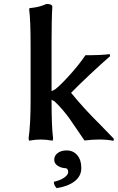

<svg xmlns="http://www.w3.org/2000/svg" viewBox="-20 -717 601 980"><path d="M319.8 50.8Q354 50.8 374.5 75.2Q395 99.6 395 140.1Q395 183.1 359.6 209.2Q324.2 235.4 269 243.2Q254.9 229 254.9 210.9Q289.1 203.1 308.6 189Q328.1 174.8 328.1 161.1Q328.1 141.1 311 141.1Q291.5 140.1 274.2 128.9Q256.8 117.7 256.8 98.1Q256.8 77.6 274.4 64.2Q292 50.8 319.8 50.8ZM136.2 -206.1V-480Q136.2 -616.2 128.9 -668.9L130.9 -675.8Q137.7 -676.3 143.8 -677Q149.9 -677.7 154.5 -678.5Q159.2 -679.2 164.6 -680.2Q169.9 -681.2 173.3 -681.9Q176.8 -682.6 181.6 -684.1Q186.5 -685.5 189 -686.3Q191.4 -687 196.3 -688.7Q201.2 -690.4 202.9 -691.2Q204.6 -691.9 210.2 -694.1Q215.8 -696.3 217.8 -696.8Q247.1 -696.8 247.1 -682.1Q243.2 -621.1 243.2 -498V-252Q247.6 -252.9 263.2 -262.2Q292 -285.2 338.6 -337.2Q385.3 -389.2 416 -435.1Q502.9 -435.1 540 -440.9L542 -430.2Q497.6 -392.1 438 -335.9Q378.4 -279.8 342.8 -243.2Q409.7 -161.1 490.2 -82Q495.6 -77.1 561 -8.8L559.1 2Q529.8 -4.9 485.8 -4.9Q454.1 -4.9 411.1 0Q393.6 -26.9 370.1 -60.1Q345.2 -97.2 332.8 -114.5Q320.3 -131.8 300.5 -155.3Q280.8 -178.7 257.8 -200.2Q256.8 -201.2 243.2 -208V-205.1Q243.2 -67.4 251 -11.2L249 1Q214.8 -4.9 188 -4.9Q162.1 -4.9 127.9 1L126 -11.2Q136.2 -81.1 136.2 -206.1Z"/></svg>

Font: Linear Smooth
Style: Bold
Weight: 700
Designer: Philipp H. Poll, Flanker
Foundry: Philipp H. Poll, reworked by Flanker
Version: Version 1.061 | FøM Fix